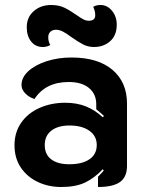

<svg xmlns="http://www.w3.org/2000/svg" viewBox="-20 -739 581 768"><path d="M38 -158Q38 -210 65 -248.5Q92 -287 138.5 -307.5Q185 -328 241 -328Q287 -328 323.5 -313.5Q360 -299 391 -270L396 -275Q387 -284 365 -302V-322Q365 -363 336 -387Q307 -411 255 -411Q162 -411 118 -343Q96 -350 81 -365.5Q66 -381 66 -399Q66 -429 93 -454Q120 -479 166 -494Q212 -509 266 -509Q372 -509 430 -459.5Q488 -410 488 -325V-75Q488 -31 460 -11Q432 9 372 9V-32Q389 -49 395 -57L391 -62Q358 -27 320.5 -9Q283 9 225 9Q174 9 131.5 -11Q89 -31 63.5 -68.5Q38 -106 38 -158ZM367 -159Q367 -195 337.5 -216Q308 -237 258 -237Q212 -237 185.5 -216.5Q159 -196 159 -159Q159 -121 185 -101.5Q211 -82 257 -82Q309 -82 338 -102Q367 -122 367 -159ZM87 -630Q87 -670 115 -694.5Q143 -719 184 -719Q215 -719 237 -708.5Q259 -698 286 -679Q303 -667 313.5 -661.5Q324 -656 335 -656Q361 -656 361 -678Q361 -690 357.5 -700Q354 -710 353 -712Q365 -719 382 -719Q409 -719 428 -696Q447 -673 447 -640Q447 -598 421 -574.5Q395 -551 356 -551Q332 -551 312 -561.5Q292 -572 265 -591Q245 -606 231 -613Q217 -620 204 -620Q190 -620 181.5 -612Q173 -604 173 -590Q173 -573 181 -559Q168 -551 151 -551Q122 -551 104.5 -573Q87 -595 87 -630Z"/></svg>

Font: K2D
Style: Bold
Weight: 700
Designer: Katatrad Aksorn Co.,Ltd.
Foundry: Cadson Demak Co.,Ltd.
Version: Version 1.000; ttfautohint (v1.6)